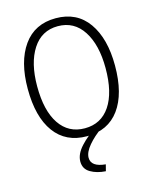

<svg xmlns="http://www.w3.org/2000/svg" viewBox="-124 -708 798 1003"><g transform="rotate(-15 275.0 -207.0)"><path d="M275 11Q161 11 100 -72.5Q39 -156 39 -308Q39 -455 100 -541Q161 -627 275 -627Q389 -627 450 -541Q511 -455 511 -308Q511 -156 450 -72.5Q389 11 275 11ZM275 -32Q363 -32 411.5 -104Q460 -176 460 -308Q460 -434 411.5 -509Q363 -584 275 -584Q187 -584 138.5 -509Q90 -434 90 -308Q90 -176 138.5 -104Q187 -32 275 -32ZM331 178 322 213Q274 210 240 190Q206 170 206 130Q206 90 243 49.5Q280 9 333 -24L357 -10Q314 20 283.5 56Q253 92 253 122Q253 171 331 178Z"/></g></svg>

Font: Inconsolata SemiExpanded Light
Style: Regular
Weight: 300
Width: 6
Monospace: yes
Designer: Raph Levien, Cyreal, Brenton Simpson
Foundry: Raph Levien, Cyreal, Google
Version: Version 3.001; ttfautohint (v1.8.2.53-6de2)